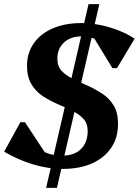

<svg xmlns="http://www.w3.org/2000/svg" viewBox="-25 -797 668 924"><path d="M197 107 401 -777H453L249 107ZM275 16Q208 16 135.5 -5.5Q63 -27 -5 -67L73 -209H95L200 -50L116 -71L114 -137Q145 -90 183 -69Q221 -48 275 -48Q332 -48 364.5 -79.5Q397 -111 397 -167Q397 -203 376 -225.5Q355 -248 321.5 -264.5Q288 -281 250.5 -297Q213 -313 180 -335Q147 -357 126 -392Q105 -427 105 -480Q105 -542 137.5 -588.5Q170 -635 229 -660.5Q288 -686 367 -686Q409 -686 455 -677Q501 -668 544.5 -651Q588 -634 623 -611L538 -469H516L419 -628L516 -606L512 -547Q482 -585 446 -603.5Q410 -622 367 -622Q315 -622 283 -592.5Q251 -563 251 -514Q251 -478 272 -455.5Q293 -433 326.5 -417Q360 -401 397 -384.5Q434 -368 467.5 -346Q501 -324 522 -289.5Q543 -255 543 -201Q543 -134 510 -85.5Q477 -37 417.5 -10.5Q358 16 275 16Z"/></svg>

Font: Platypi Light SemiBold
Style: Italic
Weight: 600
Italic angle: -13°
Version: Version 1.200